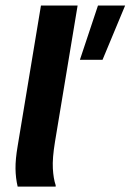

<svg xmlns="http://www.w3.org/2000/svg" viewBox="-20 -687 481 707"><path d="M45 0Q37.5 -31.7 37.1 -66.2Q36.7 -100.8 45 -149.2L130.8 -666.7H265.8L182.5 -165Q172.5 -104.2 174.6 -66.7Q176.7 -29.2 185 -5V0ZM274.2 -466.7 340.8 -666.7H440.8L357.5 -466.7Z"/></svg>

Font: Familjen Grotesk GF
Style: Bold Italic
Weight: 700
Designer: Anders Wikstroem, Jonas Baeckman, Matilda Gysing, Kristian Moeller
Foundry: Familjen STHML AB
Version: Version 2.000; Beta; Release 4; Build 6